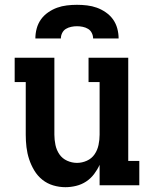

<svg xmlns="http://www.w3.org/2000/svg" viewBox="-20 -770 640 798"><path d="M252 8Q226 8 201 0.5Q176 -7 156 -23Q136 -39 122.5 -61.5Q109 -84 101 -108.5Q93 -133 90 -158.5Q87 -184 87 -210V-429H41V-530H206V-210Q206 -189 210.5 -167.5Q215 -146 227 -128.5Q239 -111 259 -102Q279 -93 300 -93Q321 -93 341 -102Q361 -111 373 -128.5Q385 -146 389.5 -167.5Q394 -189 394 -210V-429H348V-530H513V-101H559V0H394V-85Q385 -65 371 -46.5Q357 -28 338 -15.5Q319 -3 296.5 2.5Q274 8 252 8ZM127 -610Q127 -631 132.5 -651.5Q138 -672 150 -689Q162 -706 180 -718.5Q198 -731 217.5 -738Q237 -745 258 -747.5Q279 -750 300 -750Q321 -750 342 -747.5Q363 -745 382.5 -738Q402 -731 420 -718.5Q438 -706 450 -689Q462 -672 467.5 -651.5Q473 -631 473 -610H367Q367 -622 361.5 -633Q356 -644 346 -650Q336 -656 324 -658.5Q312 -661 300 -661Q288 -661 276 -658.5Q264 -656 254 -650Q244 -644 238.5 -633Q233 -622 233 -610Z"/></svg>

Font: Iosevka Curly Slab Extended
Style: Bold
Weight: 700
Width: 7
Monospace: yes
Designer: Belleve Invis
Foundry: Belleve Invis
Version: Version 11.1.0; ttfautohint (v1.8.3)